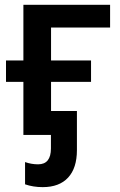

<svg xmlns="http://www.w3.org/2000/svg" viewBox="-20 -560 499 797"><path d="M437 -540V-445.8H191.9V-309.1H357.9V-220.2H191.9V0H77.1V-220.2H4.9V-309.1H77.1V-540ZM157.2 216.8Q117.7 216.8 84 205.1V112.8Q110.4 122.1 138.2 122.1Q191.4 122.1 191.4 56.2V-99.1H299.3V63Q299.3 137.7 262.7 177.2Q226.1 216.8 157.2 216.8Z"/></svg>

Font: Open Sans
Style: SemiBold
Weight: 600
Foundry: Ascender Corporation
Version: Version 1.10